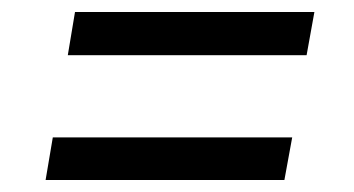

<svg xmlns="http://www.w3.org/2000/svg" viewBox="-20 -451 590 320"><path d="M93 -359 105 -431H504L491 -359ZM56 -151 68 -222H467L454 -151Z"/></svg>

Font: DM Sans 10pt
Style: Italic
Weight: 400
Italic angle: -10°
Version: Version 4.004;gftools[0.9.30]